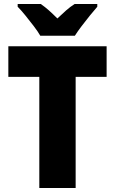

<svg xmlns="http://www.w3.org/2000/svg" viewBox="-20 -947 579 967"><path d="M361 0H178V-560H22V-714H517V-560H361ZM183 -767Q171 -788 150 -815.5Q129 -843 107.5 -869.5Q86 -896 69 -913V-927H185Q207 -912 226.5 -894.5Q246 -877 269 -854Q293 -877 313.5 -895Q334 -913 356 -927H470V-913Q454 -895 433 -869Q412 -843 391.5 -816Q371 -789 357 -767Z"/></svg>

Font: Noto Sans Hebrew SemiCondensed Black
Style: Regular
Weight: 900
Width: 4
Designer: Ben Nathan
Foundry: Google LLC
Version: Version 3.001; ttfautohint (v1.8.4.7-5d5b)